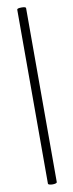

<svg xmlns="http://www.w3.org/2000/svg" viewBox="-100 -769 368 962"><g transform="rotate(-10 84.0 -288.0)"><path d="M63 -731Q63 -738 86 -738Q108 -738 108 -731V154Q108 158 101.5 160Q95 162 86 162Q77 162 70 160Q63 158 63 154Z"/></g></svg>

Font: Cormorant Upright SemiBold
Style: Regular
Weight: 600
Designer: Christian Thalmann (Catharsis Fonts)
Foundry: Catharsis Fonts
Version: Version 3.302